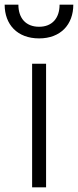

<svg xmlns="http://www.w3.org/2000/svg" viewBox="-72 -805 335 825"><path d="M66 0H126V-531H66ZM-52 -785C-52 -700 2 -640 96 -640C189 -640 243 -700 243 -785H184C184 -727 152 -690 96 -690C39 -690 7 -727 7 -785Z"/></svg>

Font: Mluvka Light
Style: Regular
Weight: 300
Designer: Modified by Jiří Krblich, Original typeface by Gumpita Rahayu
Foundry: Gumpita Rahayu & Jiří Krblich
Version: Version 2.000;Glyphs 3.1.1 (3134)